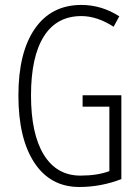

<svg xmlns="http://www.w3.org/2000/svg" viewBox="-20 -744 565 774"><path d="M469.2 -359.9V-22Q387.2 9.8 299.8 9.8Q183.1 9.8 118.7 -87.9Q54.2 -185.5 54.2 -359.1Q54.2 -532.7 120.6 -628.4Q187 -724.1 308.1 -724.1Q389.6 -724.1 460.9 -678.2L438 -636.2Q371.1 -679.2 308.1 -679.2Q208.5 -679.2 156.7 -597.2Q105 -515.1 105 -359.6Q105 -204.1 156.7 -120.1Q208.5 -36.1 304.2 -36.1Q373 -36.1 420.9 -54.2V-314H313V-359.9Z"/></svg>

Font: Open Sans Hebrew Condensed Light
Style: Regular
Weight: 300
Width: 3
Foundry: Ascender Corporation, Yanek Iontef
Version: Version 2.001;PS 002.001;hotconv 1.0.70;makeotf.lib2.5.58329